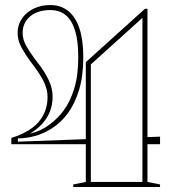

<svg xmlns="http://www.w3.org/2000/svg" viewBox="-20 -743 681 763"><path d="M25 -170V-195Q62 -206 93.5 -225Q125 -244 144 -272Q156 -290 162.5 -311.5Q169 -333 169 -358Q169 -387 154 -418.5Q139 -450 100 -500Q81 -526 65.5 -554Q50 -582 50 -613Q50 -644 67 -669Q84 -694 113.5 -708.5Q143 -723 180 -723Q222 -723 251.5 -699Q281 -675 296 -629Q311 -583 311 -516Q311 -440 294 -385Q277 -330 249 -292Q222 -256 188 -234Q154 -212 118.5 -202.5Q83 -193 51 -193V-180L321 -190V-496L556 -708H566V-198L616 -200V-170H566V-20L616 -10V0H271V-10L321 -20V-170ZM99 -212Q143 -222 177 -248Q211 -274 233 -304Q259 -339 275 -391Q291 -443 291 -516Q291 -580 278.5 -621Q266 -662 241.5 -682.5Q217 -703 180 -703Q130 -703 100 -678Q70 -653 70 -613Q70 -586 83.5 -562Q97 -538 116 -512Q144 -477 159.5 -451Q175 -425 182 -403Q189 -381 189 -358Q189 -328 179 -301.5Q169 -275 149 -252.5Q129 -230 99 -212ZM341 -20H546V-672L341 -487Z"/></svg>

Font: Kalnia Glaze Thin
Style: Regular
Weight: 100
Version: Version 1.110